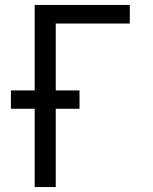

<svg xmlns="http://www.w3.org/2000/svg" viewBox="-20 -755 616 775"><path d="M120 0H205V-316H301V-390H205V-660H504V-735H120V-390H24V-316H120Z"/></svg>

Font: Iosevka Sparkle
Style: Regular
Weight: 400
Designer: Belleve Invis
Foundry: Belleve Invis
Version: Version 4.5.0; ttfautohint (v1.8.3)